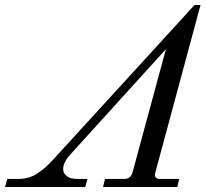

<svg xmlns="http://www.w3.org/2000/svg" viewBox="-64 -746 820 766"><path d="M-44 0 -35 -32H8Q50 -32 82 -52Q114 -72 147 -108L712 -726H736L556 -59Q548 -32 575 -32H651L643 0H347L355 -32H431Q458 -32 465 -59L598 -550L226 -140Q212 -125 205.5 -116.5Q199 -108 193.5 -96Q188 -84 188 -72Q188 -57 198 -47.5Q208 -38 219.5 -35Q231 -32 243 -32H285L276 0Z"/></svg>

Font: Old Standard TT
Style: Italic
Weight: 400
Italic angle: -15.2°
Designer: Alexey Kryukov <alexios@thessalonica.org.ru>
Version: Version 2.2